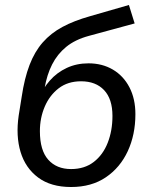

<svg xmlns="http://www.w3.org/2000/svg" viewBox="-20 -741 611 770"><path d="M265 9Q184 9 133 -29Q82 -67 62.5 -131.5Q43 -196 55 -278L67 -353Q78 -427 98.5 -480.5Q119 -534 151.5 -571Q184 -608 230.5 -633Q277 -658 341 -676L497 -721L520 -647L336 -597Q281 -582 245.5 -553Q210 -524 189 -482.5Q168 -441 159 -388L152 -345H135Q151 -385 179.5 -417.5Q208 -450 247.5 -468.5Q287 -487 335 -487Q390 -487 432.5 -462Q475 -437 499 -391Q523 -345 523 -283Q523 -201 492.5 -135Q462 -69 404.5 -30Q347 9 265 9ZM265 -63Q319 -63 356 -91.5Q393 -120 412 -168.5Q431 -217 431 -276Q431 -344 397.5 -379.5Q364 -415 305 -415Q252 -415 215.5 -387Q179 -359 159.5 -313.5Q140 -268 140 -215Q140 -138 173.5 -100.5Q207 -63 265 -63Z"/></svg>

Font: Nunito Sans 12pt Medium
Style: Italic
Weight: 500
Italic angle: -9°
Designer: Vernon Adams
Foundry: Vernon Adams
Version: Version 3.101;gftools[0.9.27]